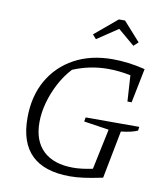

<svg xmlns="http://www.w3.org/2000/svg" viewBox="-94 -953 903 1040"><g transform="rotate(10 357.0 -433.5)"><path d="M361 8Q80 8 80 -264Q80 -383 130 -471Q180 -559 270 -608Q360 -657 481 -657Q520 -657 566 -651.5Q612 -646 659 -634L621 -445H598L589 -588Q526 -601 464 -601Q365 -601 272 -562Q234 -521 206.5 -469Q179 -417 163.5 -361Q148 -305 148 -252Q148 -150 205.5 -95.5Q263 -41 370 -41Q416 -41 477 -54L524 -277L386 -298L390 -321H685L682 -300Q649 -285 591 -279L540 -16Q478 -3 437 2.5Q396 8 361 8ZM509 -875 602 -771 577 -748 486 -825 371 -748 351 -771 475 -875Z"/></g></svg>

Font: Piazzolla SC Light
Style: Italic
Weight: 300
Italic angle: -11.3°
Designer: Juan Pablo del Peral
Foundry: Huerta Tipografica
Version: Version 1.330